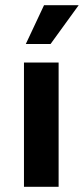

<svg xmlns="http://www.w3.org/2000/svg" viewBox="-20 -717 322 737"><path d="M72 0V-477H205V0ZM174 -548H79L149 -697H282Z"/></svg>

Font: Mukta Vaani
Style: Bold
Weight: 700
Designer: Noopur Datye, Girish Dalvi, Yashodeep Gholap, Pallavi Karambelkar
Foundry: Ek Type
Version: Version 2.538;PS 1.000;hotconv 16.6.51;makeotf.lib2.5.65220;